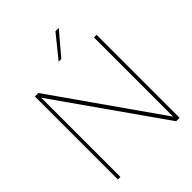

<svg xmlns="http://www.w3.org/2000/svg" viewBox="-253 -1046 1178 1178"><g transform="rotate(-45 336.0 -457.0)"><path d="M574 0H604V-720H581V-33L99 -720H68L69 -719V0H91V-687ZM323 -768H346L470 -914H441Z"/></g></svg>

Font: Aspekta 50
Style: Regular
Weight: 50
Designer: Ivo Dolenc
Version: Version 2.000